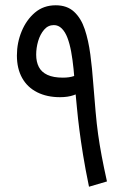

<svg xmlns="http://www.w3.org/2000/svg" viewBox="-20 -697 469 727"><path d="M317 10Q303 -58 294.5 -110.5Q286 -163 280.5 -206Q275 -249 271.5 -287Q268 -325 264 -365Q262 -401 258.5 -436Q255 -471 249.5 -501Q244 -531 235.5 -553.5Q227 -576 214 -589Q201 -602 184 -602Q162 -602 147 -584.5Q132 -567 124.5 -541.5Q117 -516 117 -490Q117 -463 127 -443.5Q137 -424 159.5 -413.5Q182 -403 218 -403Q243 -403 260 -409Q277 -415 308 -427L317 -360Q280 -344 258.5 -336.5Q237 -329 207 -329Q158 -329 121 -347.5Q84 -366 64 -401.5Q44 -437 44 -487Q44 -535 62 -578.5Q80 -622 112.5 -649.5Q145 -677 191 -677Q234 -677 260.5 -652.5Q287 -628 301 -586Q315 -544 322 -491Q329 -438 333 -382Q338 -320 342 -274Q346 -228 351.5 -188.5Q357 -149 365 -106.5Q373 -64 385 -10Z"/></svg>

Font: Noto Sans Arabic ExtraCondensed
Style: Regular
Weight: 400
Width: 2
Designer: Monotype Design Team, Nadine Chahine, Nizar Qandah and Khaled Hosny
Foundry: Monotype Imaging Inc.
Version: Version 2.012